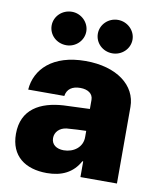

<svg xmlns="http://www.w3.org/2000/svg" viewBox="-85 -819 742 895"><g transform="rotate(10 286.0 -371.5)"><path d="M183.6 -593.8C227.5 -593.8 264.6 -628.9 264.6 -672.9C264.6 -715.8 227.5 -752 183.6 -752C136.7 -752 100.6 -715.8 100.6 -672.9C100.6 -628.9 136.7 -593.8 183.6 -593.8ZM401.4 -593.8C446.3 -593.8 483.4 -628.9 483.4 -672.9C483.4 -715.8 446.3 -752 401.4 -752C355.5 -752 319.3 -715.8 319.3 -672.9C319.3 -628.9 355.5 -593.8 401.4 -593.8ZM24.4 -146.5C24.4 -41 95.7 8.8 197.3 8.8C267.6 8.8 320.3 -16.6 351.6 -74.2H355.5V0H528.3V-362.3C528.3 -464.8 433.6 -537.1 286.1 -537.1C129.9 -537.1 51.8 -456.1 44.9 -359.4H215.8C220.7 -392.6 245.1 -409.2 283.2 -409.2C319.3 -409.2 343.8 -392.6 343.8 -363.3V-320.3L219.7 -315.4C111.3 -308.6 24.4 -263.7 24.4 -146.5ZM198.2 -157.2C198.2 -185.5 219.7 -208 252.9 -211.9C277.3 -214.4 326.2 -216.3 344.7 -216.8V-188.5C345.7 -138.7 302.7 -109.4 256.8 -109.4C222.7 -109.4 198.2 -126 198.2 -157.2Z"/></g></svg>

Font: Pretendard Black
Style: Regular
Weight: 900
Designer: Base glyphs from Inter by Rasmus Andersson; Hangeul glyphs from Noto Sans CJK(Source Han Sans) by Jang Soo-young and Kan
Foundry: Kil Hyung-jin
Version: Version 1.309;Glyphs 3.2 (3225)